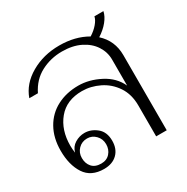

<svg xmlns="http://www.w3.org/2000/svg" viewBox="-143 -719 826 850"><g transform="rotate(-30 270.0 -293.5)"><path d="M476 -384V0H422V-158Q422 -215 395 -255.5Q368 -296 325 -317Q282 -338 237 -338Q158 -338 115 -286Q72 -234 72 -154Q72 -137 75 -117Q82 -144 105 -158Q128 -172 154 -172Q187 -172 215.5 -149Q244 -126 244 -81Q244 -39 219 -14.5Q194 10 151 10Q85 10 54.5 -36.5Q24 -83 24 -156Q24 -221 51 -269Q78 -317 126 -342Q174 -367 235 -367Q290 -367 345 -338.5Q400 -310 423 -259V-392Q423 -430 402 -462.5Q381 -495 341.5 -514.5Q302 -534 248 -534Q190 -534 140.5 -508Q91 -482 64 -427H20Q42 -489 106 -526Q170 -563 251 -563Q332 -563 392 -528Q416 -543 432 -562Q448 -581 451 -597H497Q492 -573 472.5 -549Q453 -525 423 -506Q476 -458 476 -384ZM89 -81Q89 -53 105 -35Q121 -17 152 -17Q180 -17 196.5 -35.5Q213 -54 213 -81Q213 -108 195 -126.5Q177 -145 152 -145Q125 -145 107 -126.5Q89 -108 89 -81Z"/></g></svg>

Font: Taviraj ExtraLight
Style: Regular
Weight: 275
Designer: Katatrad Team
Foundry: CadsonDemak
Version: Version 1.001